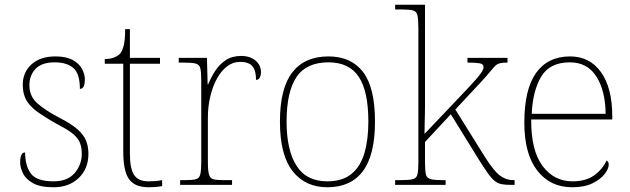

<svg xmlns="http://www.w3.org/2000/svg" viewBox="-20 -780 2657 810"><path d="M206 10Q150 10 119.5 -7Q89 -24 77 -48.5Q65 -73 65 -95Q65 -109 67.5 -118.5Q70 -128 74.5 -132.5Q79 -137 86 -137Q86 -80 110.5 -47.5Q135 -15 206 -15Q265 -15 295 -50Q325 -85 325 -132Q325 -156 318 -175.5Q311 -195 290.5 -213Q270 -231 229 -252Q171 -284 137.5 -308.5Q104 -333 90 -359.5Q76 -386 76 -422Q76 -475 113 -508.5Q150 -542 214 -542Q259 -542 286.5 -527Q314 -512 326 -489.5Q338 -467 338 -445Q338 -426 333 -415.5Q328 -405 317 -405Q317 -470 289 -493.5Q261 -517 211 -517Q156 -517 130 -489.5Q104 -462 104 -421Q104 -374 137 -344.5Q170 -315 231 -283Q282 -257 308 -233.5Q334 -210 343.5 -185.5Q353 -161 353 -131Q353 -68 312 -29Q271 10 206 10Z M607 10Q549 10 524.5 -24Q500 -58 500 -141V-511H422V-531Q443 -531 458.5 -536.5Q474 -542 484 -551Q494 -560 501 -584Q508 -608 508 -657H528V-536H655V-511H528V-132Q528 -68 546 -41.5Q564 -15 606 -15Q623 -15 635.5 -16Q648 -17 664 -20V5Q648 8 634.5 9Q621 10 607 10Z M740 0V-20H762Q792 -20 806.5 -24Q821 -28 825 -44.5Q829 -61 829 -98V-442Q829 -477 825 -492.5Q821 -508 805 -512Q789 -516 752 -516H734V-536H853L856 -424H858Q870 -453 887.5 -480.5Q905 -508 932 -526Q959 -544 997 -544Q1035 -544 1058 -524.5Q1081 -505 1081 -476Q1081 -463 1076 -453Q1071 -443 1060 -443Q1060 -472 1052.5 -488.5Q1045 -505 1030 -512Q1015 -519 992 -519Q963 -519 938 -500Q913 -481 895 -448Q877 -415 867 -372.5Q857 -330 857 -284V-98Q857 -61 861.5 -44.5Q866 -28 880 -24Q894 -20 924 -20H959V0Z M1361 10Q1268 10 1214.5 -58Q1161 -126 1161 -267Q1161 -407 1213 -474.5Q1265 -542 1366 -542Q1461 -542 1511.5 -476.5Q1562 -411 1562 -267Q1562 -126 1511 -58Q1460 10 1361 10ZM1361 -15Q1425 -15 1463 -46.5Q1501 -78 1517.5 -134.5Q1534 -191 1534 -267Q1534 -395 1493.5 -456Q1453 -517 1366 -517Q1272 -517 1230.5 -454.5Q1189 -392 1189 -267Q1189 -148 1230.5 -81.5Q1272 -15 1361 -15Z M1647 0V-20H1668Q1705 -20 1721 -24Q1737 -28 1741 -43.5Q1745 -59 1745 -94V-662Q1745 -699 1741 -715.5Q1737 -732 1722.5 -736Q1708 -740 1678 -740H1647V-760H1773V-374Q1773 -355 1773 -335.5Q1773 -316 1772.5 -296.5Q1772 -277 1771.5 -256.5Q1771 -236 1771 -215L1921 -373Q1966 -420 1987 -444Q2008 -468 2014 -479Q2020 -490 2020 -497Q2020 -510 2003.5 -513Q1987 -516 1952 -516V-536H2121V-516Q2100 -516 2088.5 -513Q2077 -510 2068.5 -501.5Q2060 -493 2047.5 -477.5Q2035 -462 2012 -437L1901 -318L2027 -116Q2063 -59 2089 -39.5Q2115 -20 2147 -20H2151V0H2137Q2113 0 2096.5 -3Q2080 -6 2066.5 -17Q2053 -28 2037.5 -50Q2022 -72 1998 -110L1882 -298L1773 -181V-94Q1773 -59 1777 -43.5Q1781 -28 1797.5 -24Q1814 -20 1850 -20H1860V0Z M2394 10Q2301 10 2246.5 -60.5Q2192 -131 2192 -262Q2192 -404 2242 -473Q2292 -542 2385 -542Q2468 -542 2515.5 -475.5Q2563 -409 2563 -290V-276H2221Q2220 -146 2268.5 -80.5Q2317 -15 2395 -15Q2452 -15 2487 -40.5Q2522 -66 2539 -103Q2544 -100 2546 -96Q2548 -92 2548 -85Q2548 -68 2530.5 -45.5Q2513 -23 2479 -6.5Q2445 10 2394 10ZM2535 -300Q2534 -397 2496 -457Q2458 -517 2384 -517Q2300 -517 2264 -458Q2228 -399 2223 -300Z"/></svg>

Font: Noto Serif Hebrew Thin
Style: Regular
Weight: 250
Version: Version 2.003